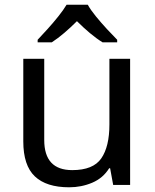

<svg xmlns="http://www.w3.org/2000/svg" viewBox="-20 -786 658 816"><path d="M533 -536V0H461L448 -71H444Q418 -29 372 -9.5Q326 10 274 10Q177 10 128 -36.5Q79 -83 79 -185V-536H168V-191Q168 -63 287 -63Q376 -63 410.5 -113Q445 -163 445 -257V-536ZM353 -766Q365 -744 387.5 -716.5Q410 -689 434.5 -662.5Q459 -636 478 -617V-606H416Q390 -622 362 -645.5Q334 -669 307 -696Q280 -669 253 -646Q226 -623 200 -606H140V-617Q159 -637 182.5 -663Q206 -689 228 -716.5Q250 -744 263 -766Z"/></svg>

Font: Noto Sans Khojki
Style: Regular
Weight: 400
Designer: Monotype Design Team
Foundry: Monotype Imaging Inc.
Version: Version 2.003; ttfautohint (v1.8.4.7-5d5b)